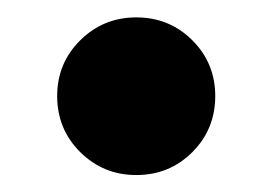

<svg xmlns="http://www.w3.org/2000/svg" viewBox="-20 -194 316 223"><path d="M138.2 9.3Q100.1 9.3 73.2 -17.3Q46.4 -43.9 46.4 -82.5Q46.4 -120.6 73.2 -147.2Q100.1 -173.8 138.2 -173.8Q176.8 -173.8 203.4 -147.2Q230 -120.6 230 -82.5Q230 -43.9 203.4 -17.3Q176.8 9.3 138.2 9.3Z"/></svg>

Font: Inter 28pt ExtraBold
Style: Regular
Weight: 800
Designer: Rasmus Andersson
Foundry: rsms
Version: Version 4.001;git-66647c0bb